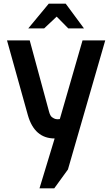

<svg xmlns="http://www.w3.org/2000/svg" viewBox="-20 -750 609 1040"><path d="M18 -531H141L246 -144Q252 -122 262 -115Q272 -108 278.5 -106Q285 -104 289.5 -104Q294 -104 299 -104.5Q304 -105 304 -105L427 -531H550L348 168L274 270H194L276 0Q167 0 131 -126ZM133 -596 244 -730H336L435 -596H350L287 -660L219 -596Z"/></svg>

Font: Exo
Style: DemiBold
Weight: 600
Designer: Natanael Gama
Version: Version 1.00